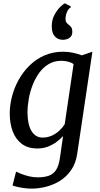

<svg xmlns="http://www.w3.org/2000/svg" viewBox="-20 -877 597 1147"><path d="M441.8 38Q433.8 97.6 405.5 138.3Q377.3 179.1 337.7 203.6Q298 228 254 238.9Q210.1 249.8 169.6 249.8Q147.5 249.8 124.8 246.8Q102 243.7 83.4 239.4Q64.8 235.1 54.9 231L76 148.4Q86.7 153.9 107 161.9Q127.3 169.8 152.8 176.1Q178.3 182.5 204.5 182.5Q245.6 182.5 272.9 172.3Q300.3 162.2 315.9 136.9Q331.6 111.5 338 66.4L356.8 -64.4Q340.2 -45.9 317.3 -28.9Q294.4 -11.9 265.8 -0.9Q237.2 10 203.7 10Q146.6 10 110 -17.7Q73.3 -45.4 55.8 -92.7Q38.2 -140 38.2 -199.2Q38.2 -248.2 51.5 -300.1Q64.8 -351.9 91.2 -399.6Q117.6 -447.3 156.2 -485.4Q194.8 -523.6 245.4 -545.8Q296 -568 358.2 -568Q387.8 -568 417.8 -561.5Q447.8 -554.9 468.3 -546.4L532 -568ZM419.6 -494Q404.8 -504.5 385.6 -509.1Q366.4 -513.8 346.5 -513.8Q304.1 -513.8 271.2 -494.3Q238.3 -474.8 214.4 -442Q190.4 -409.1 174.9 -368.8Q159.3 -328.4 151.8 -286Q144.3 -243.5 144.3 -205.2Q144.3 -169.9 150.2 -142.2Q156.1 -114.5 167.7 -95Q179.4 -75.5 196.1 -65.3Q212.8 -55.1 234 -55.1Q264.4 -55.1 290 -66.9Q315.5 -78.7 335 -97Q354.5 -115.4 366.5 -134.8ZM355.1 -639.3Q325.6 -639.3 307.3 -659.9Q289 -680.4 289.2 -719.6Q289.3 -759.2 305.8 -789.1Q322.2 -819 340.9 -836.7Q359.7 -854.3 366.9 -856.9H368.2L402.3 -839.2L402.8 -832.8Q389 -826.1 380.3 -805.8Q371.6 -785.6 371.6 -763.6Q371.6 -748.5 378.2 -740.8Q384.8 -733.1 392 -727.8Q399.6 -722.6 405.8 -713.6Q412 -704.6 412 -687.8Q412 -668 402.3 -657.4Q392.6 -646.9 379.7 -643.1Q366.8 -639.3 357.5 -639.3Z"/></svg>

Font: Merriweather Light
Style: Italic
Weight: 300
Italic angle: -7.8°
Designer: Eben Sorkin
Foundry: Eben Sorkin
Version: Version 2.101